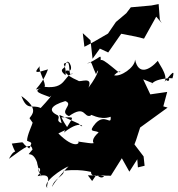

<svg xmlns="http://www.w3.org/2000/svg" viewBox="-20 -862 873 944"><path d="M283 -256C250 -270 279 -280 264 -295C216 -317 227 -343 301 -365C346 -349 266 -314 319 -291C402 -350 390 -279 427 -294C419 -309 467 -267 524 -288C528 -240 498 -306 451 -257C408 -207 446 -224 465 -211C394 -149 485 -132 454 -194C446 -146 451 -155 364 -166C375 -157 345 -127 267 -206C335 -242 317 -210 282 -285C353 -283 345 -301 294 -210C392 -289 399 -214 367 -254L272 -297ZM729 -454C724 -429 711 -472 811 -477C818 -446 765 -483 828 -477C842 -526 824 -501 789 -460C810 -493 750 -562 757 -564C711 -513 660 -494 644 -569C644 -530 571 -482 541 -492C578 -529 579 -497 558 -511C478 -577 459 -594 478 -511C466 -614 501 -588 407 -548C434 -564 422 -564 452 -497C469 -540 470 -503 415 -431C439 -490 371 -455 365 -465C289 -498 291 -521 321 -514C345 -521 311 -592 301 -539C300 -523 263 -524 302 -492C310 -548 272 -547 315 -555C327 -530 314 -481 339 -502C290 -487 305 -423 199 -435C210 -450 165 -516 176 -537C141 -499 161 -504 216 -521C179 -420 118 -409 194 -433C124 -413 194 -398 224 -385C247 -407 214 -367 180 -331C136 -351 114 -313 85 -390C174 -326 137 -299 125 -281C166 -220 157 -246 143 -266C138 -246 113 -198 113 -170C140 -158 137 -164 124 -132C68 -169 123 -165 38 -156C64 -81 60 -151 24 -81C113 -146 132 -160 140 -127C98 -76 137 -138 164 -59C168 -121 142 -100 183 8C145 -56 200 -43 165 4C251 -16 202 48 213 62C182 37 286 -33 317 -44C312 -40 251 26 236 57C245 15 301 0 292 -22C394 -36 449 -6 428 -20C422 18 485 -4 492 -1C492 12 473 18 455 -4L433 28L412 0L525 2L579 -84L616 -18L655 -79L658 -39L691 -47L686 -93L641 -152L649 -173L669 -235L804 -333L783 -339L802 -410L719 -398L684 -472ZM425 -664 435 -573 471 -623 512 -604 576 -696 648 -682 688 -672 748 -780 775 -749 766 -764 760 -842 724 -835 623 -826 601 -797 550 -754 511 -697C473 -675 435 -652 395 -632L387 -699Z"/></svg>

Font: Hussar Lance
Style: ExBdObl
Weight: 700
Foundry: Cannot Into Space Fonts, PlusOne Fonts
Version: Version 2.270